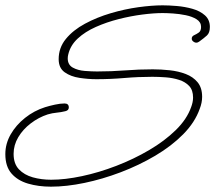

<svg xmlns="http://www.w3.org/2000/svg" viewBox="-30 -645 807 720"><path d="M161 55Q114 55 75 43.5Q36 32 13 5.5Q-10 -21 -10 -67Q-10 -106 10 -141Q30 -176 64 -203Q98 -230 139 -243Q155 -248 175.5 -252.5Q196 -257 212 -257Q228 -257 228 -242Q228 -231 215 -228Q199 -224 182.5 -222.5Q166 -221 149 -216Q115 -205 85.5 -182.5Q56 -160 38.5 -130.5Q21 -101 21 -68Q21 -31 41 -10Q61 11 93 20Q125 29 162 29Q214 29 277.5 15.5Q341 2 406 -23Q471 -48 529 -82Q587 -116 629 -157Q671 -198 687 -244Q690 -252 692 -261Q694 -270 694 -279Q694 -307 679.5 -322.5Q665 -338 641.5 -345.5Q618 -353 591.5 -355Q565 -357 541 -357Q489 -357 436.5 -352.5Q384 -348 331 -348Q301 -348 268 -353Q235 -358 212.5 -374Q190 -390 190 -423Q190 -466 217 -499Q244 -532 288.5 -556Q333 -580 385.5 -595.5Q438 -611 489 -618Q540 -625 580 -625Q603 -625 633 -622.5Q663 -620 691.5 -612Q720 -604 738.5 -587.5Q757 -571 757 -544Q757 -522 746 -512Q735 -502 717 -489Q715 -488 712.5 -486.5Q710 -485 706 -485Q700 -485 694.5 -489.5Q689 -494 689 -500Q689 -509 698 -513Q707 -517 715.5 -523Q724 -529 724 -544Q724 -562 707.5 -572.5Q691 -583 666.5 -588Q642 -593 618.5 -594.5Q595 -596 580 -596Q547 -596 504 -590.5Q461 -585 415.5 -573.5Q370 -562 329.5 -544Q289 -526 261.5 -500.5Q234 -475 226 -441Q225 -437 224.5 -433.5Q224 -430 224 -426Q224 -402 243 -391.5Q262 -381 288 -379Q314 -377 334 -377Q387 -377 439 -381Q491 -385 543 -385Q574 -385 606.5 -381.5Q639 -378 666.5 -367.5Q694 -357 711 -336.5Q728 -316 728 -282Q728 -260 719 -237Q701 -186 657 -141.5Q613 -97 552 -61Q491 -25 422.5 1Q354 27 286.5 41Q219 55 161 55Z"/></svg>

Font: Ms Madi
Style: Regular
Weight: 400
Designer: Robert E. Leuschke
Foundry: Robert E. Leuschke
Version: Version 1.010; ttfautohint (v1.8.3)